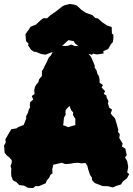

<svg xmlns="http://www.w3.org/2000/svg" viewBox="-26 -917 670 966"><path d="M141 29 115 28 95 17 71 14 56 -1 39 -10 31 -31 30 -47 31 -68 27 -82 33 -98V-111L21 -125L6 -137L-3 -149L-4 -169L-6 -184L3 -200L1 -216L8 -228L20 -249L31 -267L57 -271L66 -278L93 -288L106 -321L105 -332L114 -348L119 -366L125 -376L124 -391L126 -403L141 -416L134 -434L148 -444L146 -463L150 -480L157 -492L167 -503L170 -517L185 -535V-560L191 -568L200 -587L207 -600L219 -627L229 -637L237 -651L240 -666L259 -671L263 -678L282 -686H314L333 -693L351 -685L365 -686L381 -679L388 -676L411 -659L422 -643L432 -631L445 -601L451 -586L450 -578L460 -562L464 -545L472 -533L475 -516V-501L492 -489L485 -477L503 -458L496 -445L509 -436L511 -425L520 -408L517 -398L523 -376L538 -365L531 -347L538 -337L553 -321L561 -294L565 -279L569 -265L568 -253L577 -241L574 -223L581 -211L591 -194L587 -180L605 -169L607 -156L612 -137L603 -125L614 -106L619 -78L617 -65L614 -50L624 -41L613 -20L592 -4L583 11L557 19L542 26L517 20L490 19L451 4L437 -11L436 -24L427 -37L418 -64L413 -84L404 -97L393 -96L384 -95L373 -97L363 -98L352 -97L342 -96L332 -94L324 -93L312 -92H301L293 -95L286 -98L258 -92L242 -88L237 -66L238 -44L228 -38L222 -24L209 -8L204 5L169 20L153 19ZM317 -277 322 -279 330 -281 336 -283 343 -285 347 -286 353 -287V-320L350 -324L348 -327L346 -331L343 -335L341 -339V-343L342 -348V-352L333 -361L331 -367L329 -370L327 -375L326 -379L324 -384L310 -370L305 -364L304 -360V-356L303 -350L305 -342L300 -332L296 -326L294 -308V-303L293 -295L291 -288L295 -286L303 -283ZM130 -667 115 -689 118 -697 105 -710 102 -745 122 -773 127 -782 156 -794 177 -814 191 -825H211L227 -840L252 -857L288 -885L300 -891L325 -897L346 -894L361 -889L384 -867L407 -852L439 -841L453 -827L467 -824L488 -805L514 -788L536 -781L537 -749L545 -741L544 -719L541 -704L533 -696L518 -670L494 -660L495 -648L463 -643L441 -647L437 -641L417 -647L378 -678L351 -699L345 -710L318 -715L280 -680L268 -676L260 -664L219 -648L203 -642L182 -645L155 -656L144 -657Z"/></svg>

Font: Winky Rough Black
Style: Regular
Weight: 900
Designer: Simon Atzbach
Foundry: typofactur
Version: Version 1.206; ttfautohint (v1.8.4.7-5d5b)